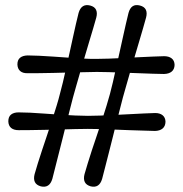

<svg xmlns="http://www.w3.org/2000/svg" viewBox="-20 -724 714 750"><path d="M265 -343Q260 -323 253.2 -297Q246.5 -271 239.2 -241.8Q232 -212.5 224.2 -182Q216.5 -151.5 209.2 -122.8Q202 -94 195.5 -68.8Q189 -43.5 184.5 -25.5Q173.5 12 139.5 4Q122 -1 116.2 -13Q110.5 -25 115 -43Q120 -61 127.5 -85.2Q135 -109.5 144.5 -138Q154 -166.5 164 -196.2Q174 -226 183.5 -255.2Q193 -284.5 201 -310.5Q209 -336.5 214 -357Q219.5 -377 225.8 -403Q232 -429 238.5 -458.5Q245 -488 251.8 -518.2Q258.5 -548.5 264.8 -577.5Q271 -606.5 276.8 -631.2Q282.5 -656 287 -673.5Q298 -711 332 -702.5Q349.5 -698 355.2 -685.8Q361 -673.5 356 -655Q351 -637 343.8 -612.5Q336.5 -588 328 -559.8Q319.5 -531.5 310.8 -501.8Q302 -472 293.5 -443Q285 -414 277.8 -388.5Q270.5 -363 265 -343ZM358.5 -494Q379 -494 406 -495Q433 -496 463 -497.5Q493 -499 522.5 -500.5Q552 -502 577.5 -503Q603 -504 621 -504.5Q639.5 -504.5 650.5 -496Q661.5 -487.5 662 -470.5Q661.5 -453.5 650.8 -444.5Q640 -435.5 620.5 -435Q602.5 -435 576.8 -436Q551 -437 521.8 -438Q492.5 -439 462.5 -440.2Q432.5 -441.5 405.5 -442.2Q378.5 -443 358 -443Q337.5 -442.5 309.8 -442Q282 -441.5 251.2 -440.8Q220.5 -440 190.2 -439.2Q160 -438.5 133.5 -438.2Q107 -438 88 -438Q69 -437.5 58.8 -446.5Q48.5 -455.5 48 -472.5Q48 -490 58.5 -498.5Q69 -507 88 -507.5Q106.5 -507.5 133 -506.2Q159.5 -505 189.8 -502.8Q220 -500.5 250.8 -498.5Q281.5 -496.5 309.5 -495Q337.5 -493.5 358.5 -494ZM323 -220.5Q302 -220.5 274.5 -219.8Q247 -219 216 -218.2Q185 -217.5 154.8 -216.8Q124.5 -216 98 -215.8Q71.5 -215.5 53 -215.5Q34 -215.5 23.5 -224.2Q13 -233 12.5 -250Q12.5 -268 23.2 -276.5Q34 -285 52.5 -285Q71.5 -285 97.8 -283.8Q124 -282.5 154.2 -280.2Q184.5 -278 215.2 -276Q246 -274 274 -272.8Q302 -271.5 323.5 -271.5Q344 -271.5 371 -272.5Q398 -273.5 428 -275Q458 -276.5 487.2 -278Q516.5 -279.5 542 -280.8Q567.5 -282 586 -282.5Q604.5 -282.5 615.2 -273.8Q626 -265 626.5 -248.5Q626 -231 615.2 -222Q604.5 -213 585.5 -212.5Q567 -213 541.2 -213.8Q515.5 -214.5 486.2 -215.5Q457 -216.5 427.2 -217.8Q397.5 -219 370.5 -219.8Q343.5 -220.5 323 -220.5ZM379 -25.5Q368 12 334.5 4Q317 -1 311.2 -13Q305.5 -25 310 -43Q315 -61 322.5 -85.2Q330 -109.5 339.2 -138Q348.5 -166.5 358.8 -196.2Q369 -226 378.5 -255.2Q388 -284.5 396 -310.5Q404 -336.5 409.5 -357Q415 -377 421 -403Q427 -429 433.5 -458.8Q440 -488.5 446.8 -518.5Q453.5 -548.5 459.8 -577.2Q466 -606 471.8 -630.8Q477.5 -655.5 482 -673.5Q492.5 -711.5 526.5 -702.5Q544 -698 549.8 -685.8Q555.5 -673.5 550.5 -655Q545.5 -637 538.5 -612.5Q531.5 -588 523 -559.8Q514.5 -531.5 505.8 -501.8Q497 -472 488.5 -443Q480 -414 472.8 -388.2Q465.5 -362.5 460 -343Q455 -323 448.2 -297Q441.5 -271 434 -241.8Q426.5 -212.5 419 -182Q411.5 -151.5 404 -122.8Q396.5 -94 390.2 -68.8Q384 -43.5 379 -25.5Z"/></svg>

Font: Fraunces 28pt Soft Wonky
Style: Bold
Weight: 700
Version: Version 1.000;[b76b70a41]